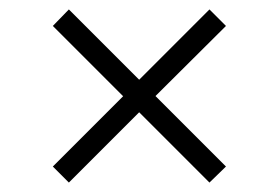

<svg xmlns="http://www.w3.org/2000/svg" viewBox="-20 -518 590 407"><path d="M424 -498 275 -349 126 -498 92 -463 241 -314 92 -165 126 -131 275 -280 424 -131 459 -165 275 -349 241 -314 275 -280 459 -463Z"/></svg>

Font: Nacelle Light
Style: Regular
Weight: 300
Designer: Sora Sagano
Foundry: Sora Sagano
Version: Version 1.000;FEAKit 1.0